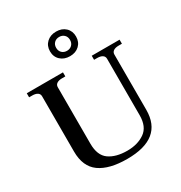

<svg xmlns="http://www.w3.org/2000/svg" viewBox="-218 -1110 1196 1272"><g transform="rotate(-30 380.0 -473.5)"><path d="M297 -863Q297 -905 325 -931Q353 -957 397 -957Q441 -957 468.5 -931Q496 -905 496 -863Q496 -821 468.5 -795Q441 -769 397 -769Q353 -769 325 -795Q297 -821 297 -863ZM450 -863Q450 -887 435 -901.5Q420 -916 397 -916Q374 -916 359 -901.5Q344 -887 344 -863Q344 -839 359 -824.5Q374 -810 397 -810Q420 -810 435 -824.5Q450 -839 450 -863ZM103 -209V-632Q103 -650 88.5 -659.5Q74 -669 49 -669H25V-700H302V-669H277Q252 -669 237.5 -659.5Q223 -650 223 -632V-200Q223 -110 274.5 -73.5Q326 -37 413 -37Q492 -37 546 -74.5Q600 -112 600 -200V-632Q600 -650 585.5 -659.5Q571 -669 546 -669H522V-700H735V-669H710Q685 -669 670.5 -659.5Q656 -650 656 -632V-209Q656 10 385 10Q248 10 175.5 -42Q103 -94 103 -209Z"/></g></svg>

Font: Taviraj Medium
Style: Regular
Weight: 500
Designer: Katatrad Team
Foundry: CadsonDemak
Version: Version 1.030